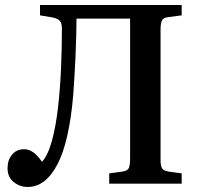

<svg xmlns="http://www.w3.org/2000/svg" viewBox="-20 -730 799 763"><path d="M90 13Q59 13 34.5 -6.5Q10 -26 10 -62Q10 -94 28 -115.5Q46 -137 76 -137Q94 -137 111 -125.5Q128 -114 147 -87Q171 -114 186.5 -171Q202 -228 210.5 -302.5Q219 -377 222.5 -458Q226 -539 226 -616Q226 -638 217.5 -647.5Q209 -657 187 -661L139 -669V-710H702V-669L649 -662Q629 -660 623.5 -648Q618 -636 618 -612V-95Q618 -71 624 -61Q630 -51 651 -48L702 -41V0H414V-41L466 -48Q487 -51 492 -62.5Q497 -74 497 -99V-656H284Q284 -629 283 -589Q282 -549 280 -504.5Q278 -460 275.5 -420Q273 -380 271 -352Q255 -166 208 -76.5Q161 13 90 13Z"/></svg>

Font: Literata 36pt Medium
Style: Regular
Weight: 500
Designer: Latin by Veronika Burian and Jose Scaglione. Greek by Irene Vlachou. Cyrillic by Vera Evstafieva.
Foundry: TypeTogether
Version: Version 3.002